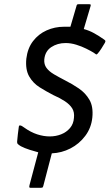

<svg xmlns="http://www.w3.org/2000/svg" viewBox="-20 -765 525 919"><path d="M163 -36Q147 -40 122 -48Q97 -56 80 -65Q70 -71 65.5 -75.5Q61 -80 62 -88Q64 -106 65.5 -123Q67 -140 70 -158Q70 -164 74.5 -164.5Q79 -165 84.5 -162Q90 -159 95 -155Q127 -132 158 -122Q189 -112 218 -112Q247 -112 272.5 -122Q298 -132 315 -152Q332 -172 334 -201Q337 -228 325.5 -246.5Q314 -265 290.5 -280.5Q267 -296 235 -310Q202 -327 170 -347Q138 -367 119.5 -399.5Q101 -432 106 -484Q112 -534 138 -568Q164 -602 203 -619.5Q242 -637 286 -637Q294 -637 301.5 -637Q309 -637 317 -637L346 -736Q347 -741 349 -743Q351 -745 359 -745H405Q413 -745 414 -742.5Q415 -740 413 -734L381 -626Q407 -619 430.5 -606Q454 -593 478 -576Q484 -572 484.5 -569Q485 -566 482 -560Q475 -548 465.5 -533Q456 -518 447 -508Q443 -503 439.5 -505Q436 -507 428 -513Q415 -521 393 -532Q371 -543 345 -551Q319 -559 294 -559Q255 -559 225.5 -539.5Q196 -520 192 -481Q190 -457 202.5 -440Q215 -423 239 -409Q263 -395 292 -380Q326 -363 357.5 -341.5Q389 -320 408 -287.5Q427 -255 422 -203Q417 -153 388 -114.5Q359 -76 317 -54.5Q275 -33 228 -31L187 126Q185 132 182.5 133Q180 134 174 134H126Q122 134 120.5 131.5Q119 129 122 118Z"/></svg>

Font: Glory Medium
Style: Italic
Weight: 500
Italic angle: -12°
Version: Version 1.011